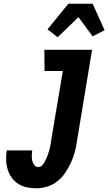

<svg xmlns="http://www.w3.org/2000/svg" viewBox="-20 -1002 581 1030"><path d="M177 8Q150 8 125 3Q100 -2 79 -15Q58 -28 43.5 -48Q29 -68 21.5 -92Q14 -116 13 -142Q12 -168 16 -195H153Q151 -181 150.5 -167Q150 -153 153 -140Q156 -127 164 -116.5Q172 -106 186 -106Q197 -106 205.5 -114.5Q214 -123 219.5 -133Q225 -143 229.5 -153.5Q234 -164 237.5 -174Q241 -184 244 -194.5Q247 -205 249 -215.5Q251 -226 253 -237Q255 -248 256 -258L317 -621H219L218 -735H474L392 -240Q388 -211 380 -182.5Q372 -154 359.5 -127Q347 -100 329.5 -74.5Q312 -49 287.5 -29.5Q263 -10 234 -1Q205 8 177 8ZM289 -802 235 -845 347 -982H477L541 -840L477 -807L401 -910Z"/></svg>

Font: Iosevka Term Curly Heavy
Style: Italic
Weight: 900
Italic angle: -9°
Designer: Belleve Invis
Foundry: Belleve Invis
Version: Version 32.3.0